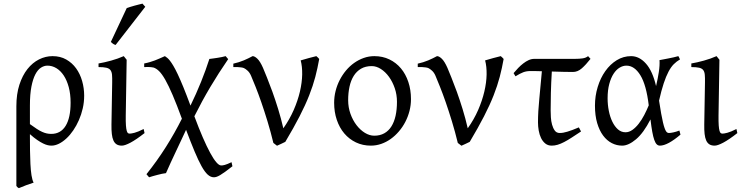

<svg xmlns="http://www.w3.org/2000/svg" viewBox="-20 -772 4015 1037"><path d="M141.6 -101.6Q163.1 -85.9 179 -75.7Q194.8 -65.4 208 -59.6Q221.2 -53.7 232.7 -51.3Q244.1 -48.8 256.8 -48.8Q307.6 -48.8 334.5 -92.3Q361.3 -135.7 361.3 -217.3Q361.3 -264.2 351.3 -301.3Q341.3 -338.4 324.2 -364.3Q307.1 -390.1 284.4 -403.8Q261.7 -417.5 236.3 -417.5Q218.3 -417.5 201.2 -406.5Q184.1 -395.5 170.9 -370.4Q157.7 -345.2 149.7 -304.2Q141.6 -263.2 141.6 -203.1ZM434.6 -255.4Q434.6 -220.2 427 -186.8Q419.4 -153.3 406.2 -123.3Q393.1 -93.3 375.7 -67.9Q358.4 -42.5 338.6 -24.2Q318.8 -5.9 298.1 4.4Q277.3 14.6 257.8 14.6Q249 14.6 238 12.2Q227.1 9.8 212.9 2.9Q198.7 -3.9 181.2 -15.9Q163.6 -27.8 141.6 -47.4V-34.7Q141.6 2.4 142.1 41Q142.6 79.6 144.3 113.8Q146 147.9 150.1 174.6Q154.3 201.2 161.6 214.4Q139.2 221.7 120.8 228.5Q102.5 235.4 82 244.1Q76.7 241.7 74.5 239.3Q72.3 236.8 68.4 232.4V-197.8Q68.4 -263.7 84.7 -314.2Q101.1 -364.7 128.4 -399.2Q155.8 -433.6 190.9 -451.2Q226.1 -468.8 263.7 -468.8Q305.7 -468.8 337.6 -450.7Q369.6 -432.6 391.1 -402.8Q412.6 -373 423.6 -334.5Q434.6 -295.9 434.6 -255.4Z M760.7 -53.2Q715.8 -18.1 685.1 -1.7Q654.3 14.6 638.2 14.6Q621.1 14.6 610.1 7.8Q599.1 1 592.8 -12.9Q586.4 -26.9 584 -48.3Q581.5 -69.8 582 -99.1L585.9 -326.7Q586.4 -352.1 585 -368.2Q583.5 -384.3 576.4 -393.6Q569.3 -402.8 554.2 -406.2Q539.1 -409.7 512.2 -409.7V-429.2Q543.9 -434.6 580.1 -444.6Q616.2 -454.6 648.4 -468.8L664.1 -449.2L659.2 -147.9Q658.7 -114.3 660.2 -94.7Q661.6 -75.2 664.6 -65.2Q667.5 -55.2 671.6 -52.7Q675.8 -50.3 681.2 -50.3Q688.5 -50.3 706.8 -54.9Q725.1 -59.6 755.9 -75.2ZM604.5 -529.3Q600.6 -530.3 597.7 -531.5Q594.7 -532.7 591.8 -534.7Q588.9 -536.6 585.9 -539.1Q583 -541.5 578.6 -545.4L664.6 -728.5Q672.4 -731.4 683.1 -734.6Q693.8 -737.8 705.6 -741.2Q717.3 -744.6 728.8 -747.3Q740.2 -750 749.5 -752.4L764.6 -735.4Z M1235.4 126Q1212.4 144 1196.5 155.5Q1180.7 167 1169.4 173.6Q1158.2 180.2 1150.1 182.9Q1142.1 185.5 1135.3 185.5Q1117.7 185.5 1101.8 171.1Q1085.9 156.7 1068.6 125.7Q1051.3 94.7 1031 46.1Q1010.7 -2.4 984.9 -70.8Q973.6 -46.4 959.7 -16.8Q945.8 12.7 931.2 43.7Q916.5 74.7 902.3 105.5Q888.2 136.2 876.5 163.1Q866.7 164.1 854.7 166.7Q842.8 169.4 830.3 172.6Q817.9 175.8 805.9 179.2Q793.9 182.6 785.2 185.5L771 168.9Q829.1 96.2 876.7 20.8Q924.3 -54.7 962.4 -130.9Q934.6 -207 912.6 -258.3Q890.6 -309.6 872.6 -341.3Q854.5 -373 839.1 -387.9Q823.7 -402.8 809.1 -407.2Q803.2 -408.7 794.9 -409.4Q786.6 -410.2 778.3 -410.2Q769 -410.2 758.8 -409.7V-429.2Q776.4 -432.6 790 -436.8Q803.7 -440.9 816.4 -445.6Q829.1 -450.2 841.8 -456.1Q854.5 -461.9 870.6 -468.8Q876.5 -464.8 883.1 -459.7Q889.6 -454.6 897.7 -444.3Q905.8 -434.1 916.3 -416.5Q926.8 -398.9 940.2 -370.6Q953.6 -342.3 970.5 -301Q987.3 -259.8 1008.8 -201.7Q1040 -265.6 1066.2 -330.6Q1092.3 -395.5 1110.8 -453.6Q1120.1 -454.6 1131.6 -456.3Q1143.1 -458 1155 -459.7Q1167 -461.4 1178.5 -463.9Q1189.9 -466.3 1198.7 -468.8L1212.4 -452.6Q1160.6 -377.4 1115.7 -301.8Q1070.8 -226.1 1029.8 -144Q1053.7 -79.6 1075.2 -30Q1096.7 19.5 1115 53.2Q1133.3 86.9 1148.2 104.2Q1163.1 121.6 1174.3 121.6Q1178.2 121.6 1182.9 121.1Q1187.5 120.6 1194.1 118.7Q1200.7 116.7 1209.5 113.3Q1218.3 109.9 1230.5 104Z M1704.1 -453.6Q1695.3 -403.8 1682.9 -356.4Q1670.4 -309.1 1649.9 -256.8Q1629.4 -204.6 1598.1 -143.8Q1566.9 -83 1521 -5.9Q1513.2 -1.5 1499.3 4.6Q1485.4 10.7 1476.1 15.1L1456.5 0Q1441.9 -60.5 1424.8 -116.5Q1407.7 -172.4 1391.4 -219.5Q1375 -266.6 1360.4 -303.2Q1345.7 -339.8 1335.9 -362.8Q1328.6 -379.9 1317.4 -390.1Q1306.2 -400.4 1297.4 -404.3Q1292 -406.7 1282.2 -408Q1272.5 -409.2 1263.2 -409.7Q1252 -410.2 1240.2 -409.7V-428.2Q1271 -435.1 1296.9 -446Q1322.8 -457 1344.2 -468.8Q1355.5 -468.8 1370.1 -454.8Q1384.8 -440.9 1400.4 -405.8Q1408.2 -386.7 1421.9 -353.3Q1435.5 -319.8 1451.2 -276.6Q1466.8 -233.4 1482.4 -182.9Q1498 -132.3 1510.3 -79.1Q1543.9 -126.5 1566.2 -177.5Q1588.4 -228.5 1599.9 -277.3Q1611.3 -326.2 1612.1 -369.6Q1612.8 -413.1 1604 -445.8Q1626.5 -452.6 1647.7 -458.3Q1668.9 -463.9 1688.5 -468.8Q1692.4 -466.3 1697 -461.2Q1701.7 -456.1 1704.1 -453.6Z M2124 -222.2Q2124 -260.7 2112.1 -295.7Q2100.1 -330.6 2080.8 -357.2Q2061.5 -383.8 2037.1 -399.4Q2012.7 -415 1987.8 -415Q1954.1 -415 1929.9 -400.9Q1905.8 -386.7 1890.4 -362.1Q1875 -337.4 1867.7 -303.7Q1860.4 -270 1860.4 -231Q1860.4 -192.4 1872.8 -157.5Q1885.3 -122.6 1905.5 -96.2Q1925.8 -69.8 1950.9 -54.4Q1976.1 -39.1 2001.5 -39.1Q2032.2 -39.1 2055.4 -52Q2078.6 -64.9 2093.8 -88.9Q2108.9 -112.8 2116.5 -146.5Q2124 -180.2 2124 -222.2ZM2199.7 -236.8Q2199.7 -204.1 2191.7 -172.9Q2183.6 -141.6 2169.2 -113.8Q2154.8 -85.9 2134.5 -62.3Q2114.3 -38.6 2090.3 -21.5Q2066.4 -4.4 2039.1 5.1Q2011.7 14.6 1982.9 14.6Q1939 14.6 1902.3 -2.9Q1865.7 -20.5 1839.6 -51.3Q1813.5 -82 1799.1 -124.5Q1784.7 -167 1784.7 -216.8Q1784.7 -249 1792.5 -280.3Q1800.3 -311.5 1814.7 -339.6Q1829.1 -367.7 1848.9 -391.4Q1868.7 -415 1892.8 -432.1Q1917 -449.2 1944.6 -459Q1972.2 -468.8 2002 -468.8Q2046.4 -468.8 2083 -451.2Q2119.6 -433.6 2145.5 -402.6Q2171.4 -371.6 2185.5 -329.1Q2199.7 -286.6 2199.7 -236.8Z M2700.2 -453.6Q2691.4 -403.8 2679 -356.4Q2666.5 -309.1 2646 -256.8Q2625.5 -204.6 2594.2 -143.8Q2563 -83 2517.1 -5.9Q2509.3 -1.5 2495.4 4.6Q2481.4 10.7 2472.2 15.1L2452.6 0Q2438 -60.5 2420.9 -116.5Q2403.8 -172.4 2387.5 -219.5Q2371.1 -266.6 2356.4 -303.2Q2341.8 -339.8 2332 -362.8Q2324.7 -379.9 2313.5 -390.1Q2302.2 -400.4 2293.5 -404.3Q2288.1 -406.7 2278.3 -408Q2268.6 -409.2 2259.3 -409.7Q2248 -410.2 2236.3 -409.7V-428.2Q2267.1 -435.1 2293 -446Q2318.8 -457 2340.3 -468.8Q2351.6 -468.8 2366.2 -454.8Q2380.9 -440.9 2396.5 -405.8Q2404.3 -386.7 2418 -353.3Q2431.6 -319.8 2447.3 -276.6Q2462.9 -233.4 2478.5 -182.9Q2494.1 -132.3 2506.3 -79.1Q2540 -126.5 2562.3 -177.5Q2584.5 -228.5 2595.9 -277.3Q2607.4 -326.2 2608.2 -369.6Q2608.9 -413.1 2600.1 -445.8Q2622.6 -452.6 2643.8 -458.3Q2665 -463.9 2684.6 -468.8Q2688.5 -466.3 2693.1 -461.2Q2697.8 -456.1 2700.2 -453.6Z M3118.2 -62Q3090.3 -43.5 3068.1 -29.1Q3045.9 -14.6 3027.1 -4.9Q3008.3 4.9 2991.9 9.8Q2975.6 14.6 2960 14.6Q2939.5 14.6 2925.3 3.2Q2911.1 -8.3 2902.3 -26.4Q2893.6 -44.4 2889.6 -66.9Q2885.7 -89.4 2885.7 -111.3Q2885.7 -168 2892.8 -238Q2899.9 -308.1 2906.7 -387.2Q2894 -387.7 2883.1 -387.9Q2872.1 -388.2 2863.3 -388.2H2843.3Q2823.2 -388.2 2805.9 -381.6Q2788.6 -375 2764.2 -359.9L2753.9 -377Q2765.6 -391.1 2778.8 -404.8Q2792 -418.5 2806.2 -429.4Q2820.3 -440.4 2835.4 -447.3Q2850.6 -454.1 2866.2 -454.1H3085Q3109.4 -454.1 3127.2 -456.8Q3145 -459.5 3156.2 -468.8L3169.4 -454.1Q3144.5 -422.4 3122.3 -402.8Q3100.1 -383.3 3074.7 -383.3Q3053.7 -383.3 3023.2 -384Q2992.7 -384.8 2960.4 -385.7Q2956.5 -321.3 2955.3 -269Q2954.1 -216.8 2954.1 -175.3Q2954.1 -159.7 2955.3 -138.7Q2956.5 -117.7 2961.7 -98.9Q2966.8 -80.1 2976.3 -66.9Q2985.8 -53.7 3002.9 -53.7Q3012.2 -53.7 3022.2 -55.4Q3032.2 -57.1 3044.4 -60.8Q3056.6 -64.5 3071.8 -70.1Q3086.9 -75.7 3106.4 -84Z M3358.4 -57.6Q3377.4 -57.6 3395.5 -70.3Q3413.6 -83 3429.7 -103.8Q3445.8 -124.5 3459.5 -150.6Q3473.1 -176.8 3483.9 -203.1Q3470.7 -313.5 3438.7 -365.5Q3406.7 -417.5 3363.3 -417.5Q3344.7 -417.5 3326.7 -406.7Q3308.6 -396 3294.2 -374Q3279.8 -352.1 3270.8 -318.8Q3261.7 -285.6 3261.7 -240.7Q3261.7 -206.1 3268.3 -173.1Q3274.9 -140.1 3287.4 -114.5Q3299.8 -88.9 3317.6 -73.2Q3335.4 -57.6 3358.4 -57.6ZM3652.8 -451.2Q3634.3 -440.4 3619.1 -425.3Q3604 -410.2 3590.6 -384.8Q3577.1 -359.4 3564.7 -321.8Q3552.2 -284.2 3539.6 -228.5Q3545.9 -187.5 3551 -158.7Q3556.2 -129.9 3560.8 -110.6Q3565.4 -91.3 3569.6 -79.8Q3573.7 -68.4 3577.6 -62.7Q3581.5 -57.1 3585.4 -55.4Q3589.4 -53.7 3593.3 -53.7Q3601.1 -53.7 3616.5 -56.9Q3631.8 -60.1 3649.4 -66.9Q3650.4 -62.5 3651.9 -57.6Q3653.3 -52.7 3655.3 -44.9Q3621.6 -16.1 3593.3 -0.7Q3564.9 14.6 3544.4 14.6Q3534.2 14.6 3526.9 7.3Q3519.5 0 3513.7 -16.6Q3507.8 -33.2 3502.9 -60.3Q3498 -87.4 3493.2 -127Q3456.1 -54.2 3415.3 -19.8Q3374.5 14.6 3340.3 14.6Q3311 14.6 3284.4 1Q3257.8 -12.7 3237.5 -39.8Q3217.3 -66.9 3205.3 -107.4Q3193.4 -147.9 3193.4 -201.2Q3193.4 -253.9 3208.3 -302.5Q3223.1 -351.1 3249.3 -387.9Q3275.4 -424.8 3311 -446.8Q3346.7 -468.8 3388.7 -468.8Q3433.1 -468.8 3469 -428.2Q3504.9 -387.7 3523.4 -307.1Q3532.7 -346.2 3538.3 -382.6Q3543.9 -418.9 3542 -447.3Q3552.7 -449.2 3565.4 -451.7Q3578.1 -454.1 3591.8 -456.8Q3605.5 -459.5 3618.7 -462.4Q3631.8 -465.3 3643.6 -468.8Q3647.5 -463.4 3648.9 -459Q3650.4 -454.6 3652.8 -451.2Z M3962.4 -53.2Q3917.5 -18.1 3886.7 -1.7Q3856 14.6 3839.8 14.6Q3822.8 14.6 3811.8 7.8Q3800.8 1 3794.4 -12.9Q3788.1 -26.9 3785.6 -48.3Q3783.2 -69.8 3783.7 -99.1L3787.6 -326.7Q3788.1 -352.1 3786.6 -368.2Q3785.2 -384.3 3778.1 -393.6Q3771 -402.8 3755.9 -406.2Q3740.7 -409.7 3713.9 -409.7V-429.2Q3745.6 -434.6 3781.7 -444.6Q3817.9 -454.6 3850.1 -468.8L3865.7 -449.2L3860.8 -147.9Q3860.4 -114.3 3861.8 -94.7Q3863.3 -75.2 3866.2 -65.2Q3869.1 -55.2 3873.3 -52.7Q3877.4 -50.3 3882.8 -50.3Q3890.1 -50.3 3908.4 -54.9Q3926.8 -59.6 3957.5 -75.2Z"/></svg>

Font: Noto Serif Devanagari
Style: Bold
Weight: 700
Designer: Monotype Design Team
Foundry: Monotype Imaging Inc.
Version: Version 1.01